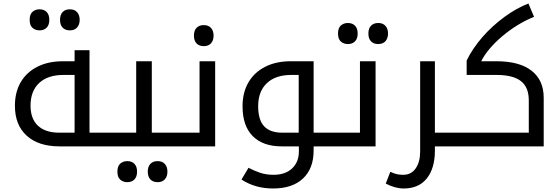

<svg xmlns="http://www.w3.org/2000/svg" viewBox="-20 -834 3193 1094"><path d="M205 -661Q182 -661 165.5 -675Q149 -689 149 -721Q149 -753 165.5 -767Q182 -781 205 -781Q231 -781 246 -765.5Q261 -750 261 -721Q261 -692 246 -676.5Q231 -661 205 -661ZM378 -661Q352 -661 337 -676.5Q322 -692 322 -721Q322 -750 337 -765.5Q352 -781 378 -781Q405 -781 419.5 -764.5Q434 -748 434 -721Q434 -694 419.5 -677.5Q405 -661 378 -661Z M319 0Q199 0 132 -61Q65 -122 65 -231Q65 -310 98.5 -366.5Q132 -423 193.5 -454Q255 -485 339 -485H405V-548H490V-78H604Q609 -78 609 -74V-5Q609 0 604 0ZM405 -78V-407H342Q252 -407 203 -361Q154 -315 154 -232Q154 -157 196.5 -117.5Q239 -78 317 -78Z M705 204Q682 204 665.5 190Q649 176 649 144Q649 112 665.5 98Q682 84 705 84Q731 84 746 99.5Q761 115 761 144Q761 173 746 188.5Q731 204 705 204ZM878 204Q852 204 837 188.5Q822 173 822 144Q822 115 837 99.5Q852 84 878 84Q905 84 919.5 100.5Q934 117 934 144Q934 171 919.5 187.5Q905 204 878 204Z M594 0Q589 0 589 -5V-74Q589 -78 594 -78H756V-485H845V-78H995Q1000 -78 1000 -74V-5Q1000 0 995 0Z M1141 -571Q1115 -571 1100 -586.5Q1085 -602 1085 -631Q1085 -660 1100 -675.5Q1115 -691 1141 -691Q1168 -691 1182.5 -674.5Q1197 -658 1197 -631Q1197 -604 1182.5 -587.5Q1168 -571 1141 -571Z M985 0Q980 0 980 -5V-74Q980 -78 985 -78H1117V-485H1206V0Z M1849 -78Q1854 -78 1854 -74V-5Q1854 0 1849 0H1668Q1663 0 1663 -5V-74Q1663 -78 1668 -78ZM1536 240Q1434 240 1356 189L1396 122Q1428 139 1462.5 150.5Q1497 162 1538 162Q1606 162 1644.5 125.5Q1683 89 1683 29V0H1585Q1478 0 1420 -58.5Q1362 -117 1362 -228Q1362 -307 1395.5 -364.5Q1429 -422 1491 -453.5Q1553 -485 1636 -485H1767V24Q1767 126 1706.5 183Q1646 240 1536 240ZM1682 -78V-407H1639Q1550 -407 1500.5 -360Q1451 -313 1451 -229Q1451 -151 1485 -114.5Q1519 -78 1588 -78Z M1962 -583Q1939 -583 1922.5 -597Q1906 -611 1906 -643Q1906 -675 1922.5 -689Q1939 -703 1962 -703Q1988 -703 2003 -687.5Q2018 -672 2018 -643Q2018 -614 2003 -598.5Q1988 -583 1962 -583ZM2135 -583Q2109 -583 2094 -598.5Q2079 -614 2079 -643Q2079 -672 2094 -687.5Q2109 -703 2135 -703Q2162 -703 2176.5 -686.5Q2191 -670 2191 -643Q2191 -616 2176.5 -599.5Q2162 -583 2135 -583Z M1839 0Q1834 0 1834 -5V-74Q1834 -78 1839 -78H2031V-485H2120V0Z M2458 0V24Q2458 125 2412 182.5Q2366 240 2280 240Q2231 240 2178 212L2204 145Q2228 156 2244 159Q2260 162 2278 162Q2323 162 2348.5 125.5Q2374 89 2374 29V-485H2458V-78H2582Q2587 -78 2587 -74V-5Q2587 0 2582 0Z M2572 0Q2567 0 2567 -5V-74Q2567 -78 2572 -78H2993V-262Q2993 -337 2948 -372Q2903 -407 2809 -407H2639V-489Q2655 -523 2677.5 -556Q2700 -589 2728 -622Q2785 -687 2855 -738Q2925 -789 2991 -814L3023 -738Q2977 -720 2930.5 -691.5Q2884 -663 2843 -628.5Q2802 -594 2770.5 -557Q2739 -520 2722 -485H2809Q2940 -485 3009 -431Q3078 -377 3078 -277V0Z"/></svg>

Font: Noto Kufi Arabic
Style: Regular
Weight: 400
Designer: Monotype Design Team, David Williams, Khaled Hosny
Foundry: Google LLC
Version: Version 2.109; ttfautohint (v1.8.4.7-5d5b)